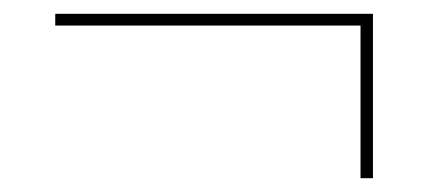

<svg xmlns="http://www.w3.org/2000/svg" viewBox="-20 -359 620 278"><path d="M60 -322V-339H520V-101H502V-322Z"/></svg>

Font: Cantarell Thin
Style: Regular
Weight: 100
Designer: Dave Crossland, Nikolaus Waxweiler, Florian Fecher, Jacques Le Bailly, Eben Sorkin, Alexei Vanyashin, Alexios Zavras, Em
Version: Version 0.303